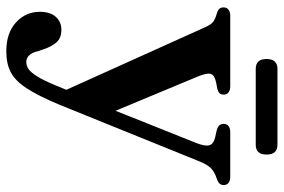

<svg xmlns="http://www.w3.org/2000/svg" viewBox="-166 -498 902 610"><g transform="rotate(90 285.0 -193.0)"><path d="M347 -73 272 62 67.5 -391.5Q59 -411.5 49.8 -418.8Q40.5 -426 21 -431.5Q11.5 -434.5 7.5 -439.5Q3.5 -444.5 3.5 -452.5Q3.5 -462.5 10.8 -468Q18 -473.5 30 -473.5H254Q266.5 -473.5 273.5 -468Q280.5 -462.5 280.5 -452.5Q280.5 -444.5 276 -439.5Q271.5 -434.5 260 -432L241.5 -428.5Q218.5 -423.5 214.8 -411.5Q211 -399.5 223.5 -369.5ZM252 79.5 284 2 301.5 -33 433.5 -363.5Q445.5 -393 441.5 -407Q437.5 -421 414.5 -426L394 -430.5Q383 -433.5 378.2 -439Q373.5 -444.5 373.5 -452.5Q373.5 -462.5 380.5 -468Q387.5 -473.5 399.5 -473.5H541.5Q554 -473.5 561 -468Q568 -462.5 568 -452.5Q568 -445.5 563.8 -440.2Q559.5 -435 548.5 -431Q526.5 -424 514.5 -412.2Q502.5 -400.5 491.5 -372.5L313 68.5Q285 135.5 261 172.5Q237 209.5 209.5 223.8Q182 238 143 238Q85 238 51.2 207.2Q17.5 176.5 17.5 131.5Q17.5 99 33.2 81Q49 63 75 63Q100.5 63 114.2 78.2Q128 93.5 136.5 119.5L143 138.5Q147 156.5 156 165.5Q165 174.5 176.5 174.5Q189 174.5 199.5 167.2Q210 160 222.8 139.8Q235.5 119.5 252 79.5ZM167.5 -589Q167.5 -606.5 175.5 -615Q183.5 -623.5 198.5 -623.5H440Q455 -623.5 463 -615.2Q471 -607 471 -589Q471 -571 463 -562.8Q455 -554.5 440 -554.5H198.5Q183.5 -554.5 175.5 -563Q167.5 -571.5 167.5 -589Z"/></g></svg>

Font: Fraunces SemiBold
Style: Regular
Weight: 600
Version: Version 1.000;[b76b70a41]